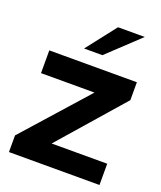

<svg xmlns="http://www.w3.org/2000/svg" viewBox="-130 -773 720 857"><g transform="rotate(20 230.0 -345.0)"><path d="M172 -549H259L409 -690H282ZM15 0H445V-101H181L445 -403V-488H29V-380H283L15 -79Z"/></g></svg>

Font: FREAK Grotesk Next
Style: Bold
Weight: 700
Width: 3
Designer: La Scuola Open Source
Foundry: La Scuola Open Source
Version: Version 1.000;PS 1.0;hotconv 1.0.72;makeotf.lib2.5.5900